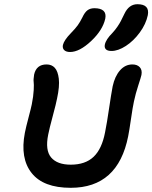

<svg xmlns="http://www.w3.org/2000/svg" viewBox="-20 -915 724 912"><path d="M509.8 -672.9Q490.7 -672.9 482.9 -680.9Q475.1 -689 478 -703.1Q482.9 -727.5 514.2 -758.8Q527.3 -772.9 537.6 -788.1Q547.9 -803.2 553.7 -814.5Q559.6 -825.7 570.8 -849.1Q592.3 -895 632.8 -895Q691.9 -895 682.1 -842.8Q673.3 -800.8 644 -760.7Q614.7 -720.7 577.9 -696.8Q541 -672.9 509.8 -672.9ZM313 -668Q294.4 -668 285.2 -676.8Q275.9 -685.5 278.8 -701.2Q284.2 -724.1 316.9 -757.8Q338.4 -779.8 349.1 -794.7Q359.9 -809.6 371.1 -832Q382.3 -856.4 395.5 -866.2Q408.7 -876 428.2 -876Q458 -876 471.4 -863.8Q484.9 -851.6 480 -826.2Q467.8 -771.5 412.6 -719.7Q357.4 -668 313 -668ZM315.9 -22.9Q186 -22.9 130.4 -93Q74.7 -163.1 98.1 -284.2Q103.5 -311.5 115.7 -357.4Q127.9 -403.3 130.9 -418.9Q138.7 -458 140.1 -486.8Q141.6 -515.6 139.9 -525.9Q138.2 -536.1 142.1 -561Q152.8 -608.9 201.2 -608.9Q225.6 -608.9 240.2 -593Q254.9 -577.1 259.3 -541.3Q263.7 -505.4 251 -446.8Q246.6 -423.3 230.5 -363.5Q214.4 -303.7 209 -275.9Q193.8 -201.2 222.9 -167Q252 -132.8 315.9 -132.8Q385.3 -132.8 424.6 -170.2Q463.9 -207.5 479 -286.1Q488.3 -332.5 498 -399.4Q507.8 -466.3 515.1 -504.9Q525.4 -552.7 550 -580.8Q574.7 -608.9 608.9 -608.9Q631.8 -608.9 644 -595.7Q656.2 -582.5 651.9 -559.1Q649.9 -549.3 637 -509.8Q624 -470.2 616.2 -433.1Q610.4 -406.7 602.3 -350.6Q594.2 -294.4 588.9 -268.1Q540.5 -22.9 315.9 -22.9Z"/></svg>

Font: Shantell Sans Irregular Bouncy
Style: Italic
Weight: 500
Italic angle: -11.31°
Designer: Stephen Nixon, Anya Danilova, Shantell Martin
Foundry: Arrow Type
Version: Version 1.006;[9816181b4]